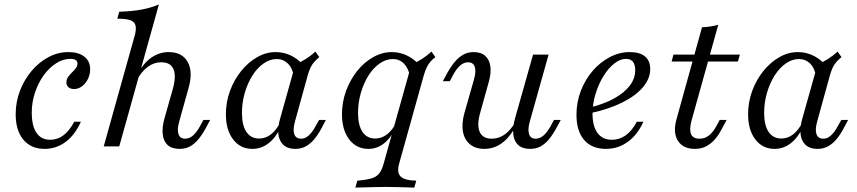

<svg xmlns="http://www.w3.org/2000/svg" viewBox="-20 -661 3869 867"><path d="M181.5 11.3Q120.2 11.3 85.5 -30.2Q50.8 -71.8 50.8 -145.2Q50.8 -200.8 70.2 -251.2Q89.5 -301.6 123 -341.1Q156.5 -380.6 199.2 -403.2Q241.9 -425.8 288.7 -425.8Q334.7 -425.8 360.9 -405.2Q387.1 -384.7 387.1 -348.4Q387.1 -325 377 -304.4Q366.9 -283.9 350.4 -271.4Q333.9 -258.9 314.5 -258.9Q299.2 -258.9 289.5 -266.9Q279.8 -275 279.8 -288.7Q279.8 -302.4 287.5 -313.3Q295.2 -324.2 305.2 -333.9Q315.3 -343.5 322.6 -353.2Q329.8 -362.9 329.8 -374.2Q329.8 -395.2 297.6 -395.2Q264.5 -395.2 233.1 -375Q201.6 -354.8 177 -320.6Q152.4 -286.3 137.9 -242.7Q123.4 -199.2 123.4 -152.4Q123.4 -92.7 144.8 -61.3Q166.1 -29.8 206.5 -29.8Q239.5 -29.8 266.5 -50Q293.5 -70.2 315.3 -111.3H345.2Q318.5 -51.6 276.2 -20.2Q233.9 11.3 181.5 11.3Z M448.4 0 587.1 -496Q596 -526.6 592.3 -544.4Q588.7 -562.1 569.4 -569.4Q550 -576.6 509.7 -576.6L518.5 -608.1Q575 -609.7 619 -617.7Q662.9 -625.8 697.6 -641.1L518.5 0ZM791.1 11.3Q756.5 11.3 737.5 -5.6Q718.5 -22.6 714.9 -53.2Q711.3 -83.9 721.8 -123.4L760.5 -259.7Q776.6 -317.7 763.3 -348.8Q750 -379.8 708.1 -379.8Q675.8 -379.8 648 -359.7Q620.2 -339.5 597.6 -299.2V-320.2Q625 -373.4 661.7 -399.6Q698.4 -425.8 741.9 -425.8Q802.4 -425.8 827.4 -381.5Q852.4 -337.1 831.5 -263.7L789.5 -112.9Q779 -76.6 785.9 -55.6Q792.7 -34.7 816.1 -34.7Q834.7 -34.7 850.8 -48.4Q866.9 -62.1 882.3 -89.5L898.4 -119.4H929L910.5 -84.7Q894.4 -54.8 876.6 -33.1Q858.9 -11.3 838.3 0Q817.7 11.3 791.1 11.3Z M1119.4 11.3Q1065.3 11.3 1032.7 -31.5Q1000 -74.2 1000 -145.2Q1000 -200 1018.5 -250.4Q1037.1 -300.8 1069 -340.3Q1100.8 -379.8 1141.1 -402.8Q1181.5 -425.8 1225 -425.8Q1264.5 -425.8 1298.8 -407.7Q1333.1 -389.5 1358.1 -357.3L1307.3 -314.5Q1300.8 -354 1279.8 -374.2Q1258.9 -394.4 1229.8 -394.4Q1199.2 -394.4 1170.6 -374.6Q1141.9 -354.8 1120.2 -320.6Q1098.4 -286.3 1085.5 -242.3Q1072.6 -198.4 1072.6 -150.8Q1072.6 -95.2 1092.7 -65.3Q1112.9 -35.5 1150 -35.5Q1179 -35.5 1203.2 -54Q1227.4 -72.6 1246 -108.9L1245.2 -82.3Q1223.4 -37.1 1191.1 -12.9Q1158.9 11.3 1119.4 11.3ZM1313.7 11.3Q1264.5 11.3 1246 -25Q1227.4 -61.3 1244.4 -123.4L1313.7 -370.2Q1337.1 -379.8 1360.9 -394.8Q1384.7 -409.7 1404 -428.2L1421.8 -403.2Q1407.3 -391.1 1397.6 -379.8Q1387.9 -368.5 1381.5 -354.4Q1375 -340.3 1369.4 -320.2L1312.1 -112.9Q1301.6 -75.8 1308.9 -55.2Q1316.1 -34.7 1339.5 -34.7Q1353.2 -34.7 1364.5 -41.9Q1375.8 -49.2 1385.9 -61.7Q1396 -74.2 1404 -89.5L1421 -119.4H1451.6L1429.8 -78.2Q1415.3 -51.6 1398.4 -31.5Q1381.5 -11.3 1360.5 0Q1339.5 11.3 1313.7 11.3Z M1584.7 186.3 1593.5 154.8Q1633.1 151.6 1656.5 144.8Q1679.8 137.9 1692.3 122.2Q1704.8 106.5 1712.1 79L1837.9 -370.2Q1862.1 -379.8 1885.5 -394.8Q1908.9 -409.7 1928.2 -428.2L1946 -403.2Q1932.3 -392.7 1923 -381.9Q1913.7 -371 1906.9 -356.5Q1900 -341.9 1893.5 -320.2L1782.3 78.2Q1771 118.5 1789.5 136.3Q1808.1 154 1859.7 154.8L1850.8 186.3Q1838.7 185.5 1819 185.1Q1799.2 184.7 1774.6 183.9Q1750 183.1 1723.4 183.1Q1697.6 183.1 1670.6 183.9Q1643.5 184.7 1621 185.1Q1598.4 185.5 1584.7 186.3ZM1643.5 11.3Q1589.5 11.3 1556.9 -31.5Q1524.2 -74.2 1524.2 -145.2Q1524.2 -200 1542.7 -250.4Q1561.3 -300.8 1592.7 -340.3Q1624.2 -379.8 1664.9 -402.8Q1705.6 -425.8 1749.2 -425.8Q1787.9 -425.8 1822.2 -408.1Q1856.5 -390.3 1882.3 -357.3L1831.5 -314.5Q1825 -352.4 1804.4 -373.4Q1783.9 -394.4 1754 -394.4Q1723.4 -394.4 1694.8 -374.6Q1666.1 -354.8 1644.4 -320.6Q1622.6 -286.3 1609.7 -242.3Q1596.8 -198.4 1596.8 -150.8Q1596.8 -95.2 1616.9 -65.3Q1637.1 -35.5 1674.2 -35.5Q1703.2 -35.5 1727.4 -54Q1751.6 -72.6 1770.2 -108.9L1766.1 -82.3Q1744.4 -37.1 1713.3 -12.9Q1682.3 11.3 1643.5 11.3Z M2166.9 11.3Q2127.4 11.3 2102.4 -9.3Q2077.4 -29.8 2070.6 -66.1Q2063.7 -102.4 2077.4 -151.6L2120.2 -301.6Q2130.6 -338.7 2123.8 -359.3Q2116.9 -379.8 2093.5 -379.8Q2075 -379.8 2058.5 -365.7Q2041.9 -351.6 2027.4 -325L2011.3 -294.4H1979.8L1998.4 -329Q2015.3 -359.7 2033.1 -381Q2050.8 -402.4 2071.8 -414.1Q2092.7 -425.8 2118.5 -425.8Q2152.4 -425.8 2171.4 -408.5Q2190.3 -391.1 2194.4 -360.9Q2198.4 -330.6 2187.1 -291.1L2149.2 -154.8Q2132.3 -96.8 2146 -65.7Q2159.7 -34.7 2200.8 -34.7Q2233.1 -34.7 2260.5 -54.8Q2287.9 -75 2310.5 -115.3V-94.4Q2283.1 -41.9 2247.2 -15.3Q2211.3 11.3 2166.9 11.3ZM2374.2 11.3Q2339.5 11.3 2320.6 -5.6Q2301.6 -22.6 2298 -53.2Q2294.4 -83.9 2304.8 -123.4L2387.1 -414.5H2457.3L2372.6 -112.9Q2362.1 -76.6 2369 -55.6Q2375.8 -34.7 2399.2 -34.7Q2416.9 -34.7 2433.5 -48.4Q2450 -62.1 2465.3 -89.5L2481.5 -119.4H2512.1L2493.5 -84.7Q2477.4 -54.8 2459.7 -33.1Q2441.9 -11.3 2421.4 0Q2400.8 11.3 2374.2 11.3Z M2716.1 11.3Q2652.4 11.3 2617.7 -29Q2583.1 -69.4 2583.1 -142.7Q2583.1 -198.4 2602.4 -249.6Q2621.8 -300.8 2655.6 -340.3Q2689.5 -379.8 2733.1 -402.8Q2776.6 -425.8 2824.2 -425.8Q2869.4 -425.8 2892.7 -406Q2916.1 -386.3 2916.1 -349.2Q2916.1 -305.6 2882.7 -266.5Q2849.2 -227.4 2787.9 -197.2Q2726.6 -166.9 2641.9 -149.2V-175Q2707.3 -191.1 2753.2 -216.5Q2799.2 -241.9 2823.8 -274.2Q2848.4 -306.5 2848.4 -344.4Q2848.4 -369.4 2837.9 -382.3Q2827.4 -395.2 2806.5 -395.2Q2779.8 -395.2 2752.8 -373.4Q2725.8 -351.6 2704 -315.7Q2682.3 -279.8 2669 -235.9Q2655.6 -191.9 2655.6 -148.4Q2655.6 -91.1 2678.2 -60.5Q2700.8 -29.8 2742.7 -29.8Q2777.4 -29.8 2805.6 -50Q2833.9 -70.2 2855.6 -111.3H2885.5Q2858.1 -51.6 2814.5 -20.2Q2771 11.3 2716.1 11.3Z M3117.7 11.3Q3063.7 11.3 3040.7 -26.2Q3017.7 -63.7 3035.5 -125L3150 -537.9Q3169.4 -538.7 3188.3 -541.5Q3207.3 -544.4 3223.4 -549.2L3102.4 -115.3Q3091.9 -75 3100.8 -54.8Q3109.7 -34.7 3139.5 -34.7Q3162.1 -34.7 3180.6 -48.8Q3199.2 -62.9 3214.5 -91.1L3229.8 -119.4H3261.3L3235.5 -71.8Q3222.6 -47.6 3205.6 -29Q3188.7 -10.5 3167.3 0.4Q3146 11.3 3117.7 11.3ZM3012.9 -383.1 3021 -414.5H3321L3312.1 -383.1Z M3477.4 11.3Q3423.4 11.3 3390.7 -31.5Q3358.1 -74.2 3358.1 -145.2Q3358.1 -200 3376.6 -250.4Q3395.2 -300.8 3427 -340.3Q3458.9 -379.8 3499.2 -402.8Q3539.5 -425.8 3583.1 -425.8Q3622.6 -425.8 3656.9 -407.7Q3691.1 -389.5 3716.1 -357.3L3665.3 -314.5Q3658.9 -354 3637.9 -374.2Q3616.9 -394.4 3587.9 -394.4Q3557.3 -394.4 3528.6 -374.6Q3500 -354.8 3478.2 -320.6Q3456.5 -286.3 3443.5 -242.3Q3430.6 -198.4 3430.6 -150.8Q3430.6 -95.2 3450.8 -65.3Q3471 -35.5 3508.1 -35.5Q3537.1 -35.5 3561.3 -54Q3585.5 -72.6 3604 -108.9L3603.2 -82.3Q3581.5 -37.1 3549.2 -12.9Q3516.9 11.3 3477.4 11.3ZM3671.8 11.3Q3622.6 11.3 3604 -25Q3585.5 -61.3 3602.4 -123.4L3671.8 -370.2Q3695.2 -379.8 3719 -394.8Q3742.7 -409.7 3762.1 -428.2L3779.8 -403.2Q3765.3 -391.1 3755.6 -379.8Q3746 -368.5 3739.5 -354.4Q3733.1 -340.3 3727.4 -320.2L3670.2 -112.9Q3659.7 -75.8 3666.9 -55.2Q3674.2 -34.7 3697.6 -34.7Q3711.3 -34.7 3722.6 -41.9Q3733.9 -49.2 3744 -61.7Q3754 -74.2 3762.1 -89.5L3779 -119.4H3809.7L3787.9 -78.2Q3773.4 -51.6 3756.5 -31.5Q3739.5 -11.3 3718.5 0Q3697.6 11.3 3671.8 11.3Z"/></svg>

Font: Playfair 12pt Light
Style: Italic
Weight: 300
Italic angle: -15.6°
Designer: Claus Eggers Sørensen
Foundry: Claus Eggers Sørensen
Version: Version 2.000;gftools[0.9.28]